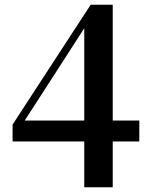

<svg xmlns="http://www.w3.org/2000/svg" viewBox="-20 -773 633 809"><path d="M335 16H455V-177H567V-265H455V-753H362L33 -248V-177H335ZM84 -265 219 -474 335 -654V-265Z"/></svg>

Font: Noto Serif CJK TC
Style: Bold
Weight: 700
Designer: Ryoko NISHIZUKA 西塚涼子 (kana & ideographs); Frank Grießhammer (Latin, Greek & Cyrillic); Wenlong ZHANG 张文龙 (bopomofo); San
Foundry: Adobe
Version: Version 2.001;hotconv 1.1.0;makeotfexe 2.6.0